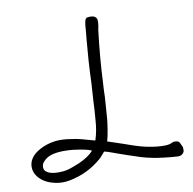

<svg xmlns="http://www.w3.org/2000/svg" viewBox="-93 -949 1082 1074"><g transform="rotate(-10 447.5 -412.0)"><path d="M467.3 -852.5Q478 -855.5 489.3 -855.5Q520 -855.5 526.4 -833Q527.3 -826.2 527.3 -818.8Q527.3 -804.2 520.5 -772.5Q501.5 -613.3 496.1 -487.3Q495.6 -480 493.9 -451.9Q492.2 -423.8 492.2 -408.7Q492.2 -405.3 492.2 -401.9Q491.2 -389.6 488 -341.8Q484.9 -293.9 482.9 -272.9Q481 -252 475.3 -216.1Q469.7 -180.2 461.4 -151.4Q466.8 -149.4 498.5 -139.2Q530.3 -128.9 546.9 -123Q548.3 -122.6 568.4 -115.5Q588.4 -108.4 593.5 -106.7Q598.6 -105 615.5 -99.6Q632.3 -94.2 641.4 -91.8Q650.4 -89.4 663.3 -86.2Q676.3 -83 687 -81.5Q731 -72.8 769.5 -72.8Q771.5 -72.8 773.4 -72.8Q799.8 -72.8 814 -80.1Q823.2 -85.4 835 -85.4Q847.2 -85.4 856.9 -79.1Q860.8 -74.7 873 -47.4Q873 -44.9 873.5 -39.6Q874 -34.2 874 -31.2Q874 -21 869.1 -15.1Q859.4 0 837.4 0Q835 0 832.5 -0.5Q808.1 -1.5 759.8 -7.1Q711.4 -12.7 692.4 -17.6Q662.6 -23.4 633.3 -32.2Q604 -41 559.3 -56.6Q514.6 -72.3 501.5 -76.7Q496.1 -78.6 481.2 -84.2Q466.3 -89.8 454.8 -93.5Q443.4 -97.2 434.6 -98.6Q431.2 -95.2 419.9 -81.5Q408.7 -67.9 401.9 -62.5Q322.8 6.3 220.2 26.4Q199.7 30.8 177.2 30.8Q155.3 30.8 135.3 26.4Q80.1 14.6 48.8 -18.1Q20.5 -47.4 20.5 -84.5Q20.5 -99.6 25.9 -113.8Q38.6 -145.5 71.8 -166.7Q105 -188 144.5 -197.8Q173.8 -205.1 205.6 -205.1Q237.3 -205.1 293.5 -195.3Q311.5 -192.4 380.9 -172.4Q382.3 -172.4 387.9 -170.4Q393.6 -168.5 397.5 -168.9Q413.6 -218.3 417.5 -273.9Q419.9 -294.9 422.4 -339.4Q424.8 -383.8 424.8 -387.2Q425.3 -397.9 427.7 -432.4Q430.2 -466.8 431.2 -485.4Q433.6 -555.2 437.5 -613.8Q442.9 -688.5 446.8 -730.5Q447.3 -739.7 450.4 -768.6Q453.6 -797.4 454.1 -813Q454.6 -815.4 456.1 -825.7Q457.5 -835.9 460 -842Q462.4 -848.1 467.3 -852.5ZM91.8 -98.1Q83 -86.9 83 -71.8Q83 -51.8 98.6 -43.5Q118.2 -28.3 164.6 -28.3Q175.3 -28.3 187.5 -29.3Q194.3 -29.8 201.2 -30.8Q208 -31.7 216.1 -33.9Q224.1 -36.1 229 -37.6Q233.9 -39.1 243.7 -42.7Q253.4 -46.4 256.3 -47.4Q259.3 -48.3 270.8 -53Q282.2 -57.6 283.7 -58.1Q342.3 -84 369.1 -115.7Q344.2 -128.4 267.6 -138.2Q241.7 -141.1 213.9 -141.1Q171.4 -141.1 140.9 -131.6Q110.4 -122.1 91.8 -98.1Z"/></g></svg>

Font: Avessa
Style: Medium
Weight: 500
Designer: Arman Khorramak
Foundry: Arman Khorramak
Version: Version 1.000; ttfautohint (v1.8.1)